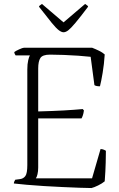

<svg xmlns="http://www.w3.org/2000/svg" viewBox="-20 -950 601 970"><path d="M442 0Q420 0 381.5 -1.5Q343 -3 296.5 -5Q250 -7 202.5 -10Q155 -13 115 -16.5Q75 -20 50 -23Q50 -28 52.5 -33.5Q55 -39 57 -42L80 -45Q98 -47 108 -60.5Q118 -74 118 -116V-599Q118 -627 122.5 -645.5Q127 -664 131 -670H59Q57 -673 55 -676.5Q53 -680 52 -687Q58 -692 76.5 -700.5Q95 -709 102 -709H445Q463 -702 480.5 -693.5Q498 -685 509 -675Q506 -626 498.5 -581.5Q491 -537 485 -514Q465 -514 457 -520L438 -663Q413 -666 376.5 -668.5Q340 -671 302 -672.5Q264 -674 233 -674Q195 -674 184 -657Q173 -640 173 -604V-387Q248 -389 301.5 -392Q355 -395 398 -399L404 -392Q402 -377 398.5 -367Q395 -357 392 -352H173V-104Q173 -85 169.5 -70Q166 -55 161 -49H445L488 -197Q497 -197 505 -193.5Q513 -190 515 -188Q515 -170 514 -128Q513 -86 509 -34Q496 -23 475.5 -13Q455 -3 442 0ZM301 -787Q291 -787 277.5 -797Q264 -807 241 -835Q218 -863 177 -916Q177 -921 192 -930L301 -837L410 -930Q425 -921 425 -916Q385 -863 361.5 -835Q338 -807 325 -797Q312 -787 301 -787Z"/></svg>

Font: Texturina 72pt Thin
Style: Regular
Weight: 100
Designer: Guillermo Torres Carreño
Foundry: Omnibus-Type
Version: Version 1.002; ttfautohint (v1.8.3)